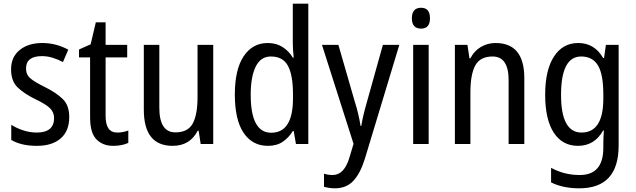

<svg xmlns="http://www.w3.org/2000/svg" viewBox="-20 -780 3443 1040"><path d="M226 -307Q167 -336 144 -356Q121 -376 121 -409Q121 -476 207 -476Q237 -476 265.5 -467Q294 -458 321 -444L350 -511Q283 -547 209 -547Q133 -547 86.5 -509Q40 -471 40 -405Q40 -341 75 -307Q110 -273 171 -243Q230 -215 251.5 -193Q273 -171 273 -141Q273 -62 179 -62Q141 -62 104 -74.5Q67 -87 41 -104V-22Q66 -7 100.5 1.5Q135 10 180 10Q262 10 308.5 -30Q355 -70 355 -146Q355 -209 320.5 -243Q286 -277 226 -307Z M552 -151V-469H669V-537H552V-659H499L471 -540L408 -512V-469H468V-145Q468 -60 502.5 -25Q537 10 593 10Q641 10 675 -6V-73Q646 -62 615 -62Q552 -62 552 -151Z M1050 -537V-254Q1050 -159 1024 -111Q998 -63 930 -63Q843 -63 843 -197V-537H759V-186Q759 10 915 10Q1009 10 1051 -72H1056L1067 0H1135V-537Z M1338 -267Q1338 -364 1365 -419Q1392 -474 1447 -474Q1513 -474 1540 -423Q1567 -372 1567 -270V-247Q1567 -61 1449 -61Q1338 -61 1338 -267ZM1566 -70H1571L1583 0H1650V-760H1566V-544Q1566 -529 1567.5 -507Q1569 -485 1571 -468H1566Q1545 -503 1511 -525Q1477 -547 1430 -547Q1348 -547 1300 -475.5Q1252 -404 1252 -268Q1252 -131 1299.5 -60.5Q1347 10 1431 10Q1479 10 1511.5 -12Q1544 -34 1566 -70Z M1895 -1 1874 69Q1846 168 1782 168Q1759 168 1735 161V232Q1747 235 1761.5 237.5Q1776 240 1794 240Q1857 240 1895 198.5Q1933 157 1957 78L2143 -537H2054L1969 -233Q1945 -150 1937 -98H1933Q1928 -130 1920 -164Q1912 -198 1901 -232L1813 -537H1724Z M2211 -681Q2211 -625 2261 -625Q2309 -625 2309 -681Q2309 -738 2261 -738Q2211 -738 2211 -681ZM2218 -537V0H2302V-537Z M2528 -464H2523L2512 -537H2444V0H2528V-279Q2528 -377 2554.5 -425.5Q2581 -474 2648 -474Q2735 -474 2735 -346V0H2820V-357Q2820 -547 2664 -547Q2621 -547 2584.5 -525.5Q2548 -504 2528 -464Z M3248 -269V-246Q3248 -62 3130 -62Q3019 -62 3019 -266Q3019 -474 3128 -474Q3190 -474 3219 -425.5Q3248 -377 3248 -269ZM2933 -267Q2933 -133 2979.5 -61.5Q3026 10 3111 10Q3200 10 3247 -73H3251Q3248 -35 3248 2V21Q3248 168 3120 168Q3036 168 2965 129V208Q3029 240 3118 240Q3331 240 3331 8V-537H3262L3252 -466H3247Q3200 -547 3112 -547Q3028 -547 2980.5 -473.5Q2933 -400 2933 -267Z"/></svg>

Font: Noto Sans Display SemiCondensed
Style: Regular
Weight: 400
Width: 4
Designer: Monotype Design team
Foundry: Monotype Imaging Inc.
Version: 1.000